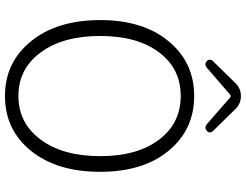

<svg xmlns="http://www.w3.org/2000/svg" viewBox="-128 -842 981 766"><g transform="rotate(90 363.0 -458.5)"><path d="M362.3 12.7Q228.5 12.7 144 -91.3Q59.6 -195.3 59.6 -367.2Q59.6 -538.1 144 -640.1Q228.5 -742.2 362.3 -742.2Q497.1 -742.2 581.1 -640.1Q665 -538.1 665 -367.2Q665 -194.3 581.1 -90.8Q497.1 12.7 362.3 12.7ZM362.3 -41Q470.7 -41 536.6 -129.9Q602.5 -218.8 602.5 -367.2Q602.5 -514.6 537.1 -601.6Q471.7 -688.5 362.3 -688.5Q252.9 -688.5 188 -601.6Q123 -514.6 123 -367.2Q123 -218.8 188.5 -129.9Q253.9 -41 362.3 -41ZM222.7 -793Q217.8 -797.9 217.8 -804.7Q217.8 -811.5 222.7 -816.4L311.5 -907.2Q333 -928.7 362.8 -928.7Q392.6 -928.7 414.1 -907.2L502.9 -816.4Q507.8 -811.5 507.8 -804.7Q507.8 -797.9 502 -793Q495.1 -787.1 488.8 -787.1Q482.4 -787.1 475.6 -792L367.2 -886.7Q365.2 -887.7 362.8 -887.7Q360.4 -887.7 358.4 -886.7L249 -792Q242.2 -787.1 235.8 -787.1Q229.5 -787.1 222.7 -793Z"/></g></svg>

Font: Gen Jyuu Gothic Light
Style: Regular
Weight: 200
Designer: [Source Han Sans]
Ryoko NISHIZUKA  (kana & ideographs); Paul D. Hunt (Latin, Greek & Cyrillic); Wenlong ZHANG  (bopomofo
Version: Version 1.002.20150607